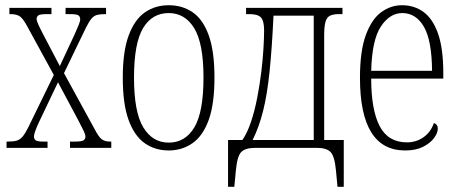

<svg xmlns="http://www.w3.org/2000/svg" viewBox="-20 -566 1747 735"><path d="M5 0V-24H10Q31 -24 43.5 -27.5Q56 -31 66 -42.5Q76 -54 88 -78L186 -279L86 -462Q69 -494 56.5 -503Q44 -512 20 -512H16V-536H177V-512H160Q132 -512 126 -506.5Q120 -501 120 -493Q120 -483 144 -437L209 -313L265 -433Q275 -455 281 -470Q287 -485 287 -492Q287 -502 280.5 -507Q274 -512 248 -512H231V-536H386V-512H384Q364 -512 352 -509Q340 -506 330.5 -495Q321 -484 309 -460L225 -286L341 -74Q358 -41 370 -32.5Q382 -24 402 -24H406V0H248V-24H265Q293 -24 300 -29Q307 -34 307 -43Q307 -51 300.5 -64.5Q294 -78 281 -103L202 -251L130 -100Q110 -57 110 -44Q110 -34 116.5 -29Q123 -24 146 -24H162V0Z M626 10Q574 10 534.5 -17.5Q495 -45 472.5 -106Q450 -167 450 -269Q450 -369 472.5 -430Q495 -491 534.5 -518.5Q574 -546 626 -546Q678 -546 717.5 -519Q757 -492 779 -431Q801 -370 801 -269Q801 -168 779 -107Q757 -46 717 -18Q677 10 626 10ZM626 -20Q689 -20 724 -78.5Q759 -137 759 -269Q759 -400 723.5 -458Q688 -516 626 -516Q562 -516 527.5 -458Q493 -400 493 -269Q493 -137 528.5 -78.5Q564 -20 626 -20Z M853 149V-30H908Q927 -58 941 -100Q955 -142 964.5 -191Q974 -240 980 -288.5Q986 -337 988.5 -379.5Q991 -422 991 -450Q991 -486 979 -499Q967 -512 935 -512H922V-536H1291V-512H1278Q1256 -512 1243.5 -506Q1231 -500 1226 -482.5Q1221 -465 1221 -429V-30H1296V149H1272L1266 86Q1261 32 1245.5 16Q1230 0 1192 0H958Q919 0 903.5 16Q888 32 883 86L877 149ZM947 -30H1181V-506H1027Q1021 -380 1012 -292.5Q1003 -205 987.5 -142.5Q972 -80 947 -30Z M1531 10Q1358 10 1358 -268Q1358 -371 1380.5 -432Q1403 -493 1439.5 -519.5Q1476 -546 1519 -546Q1566 -546 1601.5 -520Q1637 -494 1657 -437Q1677 -380 1677 -285V-265H1401Q1401 -145 1433.5 -83Q1466 -21 1538 -21Q1573 -21 1601 -40.5Q1629 -60 1641 -95Q1656 -90 1656 -74Q1656 -57 1641.5 -37.5Q1627 -18 1599.5 -4Q1572 10 1531 10ZM1634 -295Q1633 -412 1602.5 -464Q1572 -516 1520 -516Q1472 -516 1438 -464.5Q1404 -413 1401 -295Z"/></svg>

Font: Noto Serif ExtraCondensed ExtraLight
Style: Regular
Weight: 200
Width: 2
Designer: Monotype Design Team
Foundry: Monotype Imaging Inc.
Version: Version 2.015